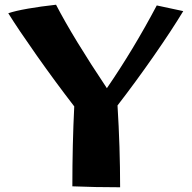

<svg xmlns="http://www.w3.org/2000/svg" viewBox="-20 -790 810 812"><path d="M477 -344Q488 -166 488 2Q382 2 286 -2Q286 -180 294 -340Q213 -445 134.5 -556.5Q56 -668 15 -734Q44 -744 98.5 -753.5Q153 -763 217 -770Q289 -631 432 -417Q544 -580 643 -767L755 -743Q706 -662 630.5 -553.5Q555 -445 477 -344Z"/></svg>

Font: Otomanopee
Style: Regular
Weight: 400
Designer: Das Ende der Wildnis
Foundry: Gutenberg Labo
Version: Version 3.000